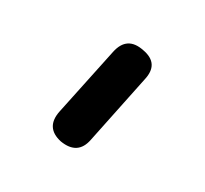

<svg xmlns="http://www.w3.org/2000/svg" viewBox="-50 -785 309 290"><g transform="rotate(20 105.0 -640.0)"><path d="M69 -554Q40 -566 52 -596L97 -708Q109 -738 139 -726Q169 -715 156 -685L111 -572Q100 -543 69 -554Z"/></g></svg>

Font: Jura SemiBold
Style: Regular
Weight: 600
Designer: Daniel Johnson, Alexei Vanyashin
Foundry: Daniel Johnson
Version: Version 5.103